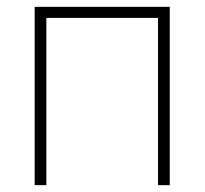

<svg xmlns="http://www.w3.org/2000/svg" viewBox="-20 -540 597 560"><path d="M81.1 0V-520H475.1V0H440.9V-487.8H115.2V0Z"/></svg>

Font: Rawline ExtraLight
Style: Regular
Weight: 275
Designer: Matt McInerney, Pablo Impallari, Rodrigo Fuenzalida
Foundry: Matt McInerney, Pablo Impallari, Rodrigo Fuenzalida
Version: Version 4.020;PS 004.020;hotconv 1.0.88;makeotf.lib2.5.64775